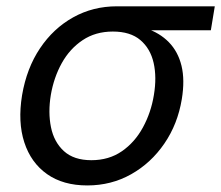

<svg xmlns="http://www.w3.org/2000/svg" viewBox="-20 -562 685 594"><path d="M250 11.7Q175.3 11.7 125.5 -23.4Q75.7 -58.6 55.2 -121.6Q34.7 -184.6 48.3 -267.6Q62.5 -351.1 103.8 -412.6Q145 -474.1 206.3 -508.3Q267.6 -542.5 341.8 -542.5H644.5L632.3 -468.3H398.9L329.1 -464.4Q275.4 -464.4 235.6 -437.7Q195.8 -411.1 171.1 -366.7Q146.5 -322.3 137.2 -268.1Q128.4 -214.4 137.7 -168.5Q147 -122.6 177.7 -94.5Q208.5 -66.4 262.7 -66.4Q316.9 -66.4 356.9 -94Q397 -121.6 422.1 -167.7Q447.3 -213.9 456.1 -268.1Q465.3 -323.2 455.3 -367.4Q445.3 -411.6 414.3 -438Q383.3 -464.4 329.1 -464.4L333 -488.8Q387.7 -488.8 430.9 -474.6Q474.1 -460.4 502.4 -431.4Q530.8 -402.3 541.5 -358.6Q552.2 -314.9 542.5 -255.4Q529.8 -178.2 488.5 -117.9Q447.3 -57.6 385.7 -22.9Q324.2 11.7 250 11.7Z"/></svg>

Font: Inter 16pt
Style: Italic
Weight: 400
Italic angle: -9.3988°
Version: Version 4.001;git-66647c0bb